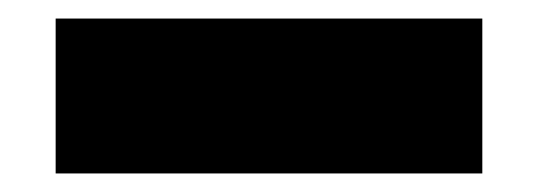

<svg xmlns="http://www.w3.org/2000/svg" viewBox="-20 -804 580 207"><path d="M500 -784V-617H40V-784Z"/></svg>

Font: Hepta Slab Black
Style: Regular
Weight: 900
Designer: Michael LaGattuta
Foundry: Michael LaGattuta
Version: Version 1.102